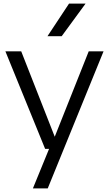

<svg xmlns="http://www.w3.org/2000/svg" viewBox="-20 -828 606 1068"><path d="M231 0 10 -542.5H98L284.5 -67.5L473.5 -542.5H556L245.5 220H163L253 0ZM244 -626.5 364 -808H456L323 -626.5Z"/></svg>

Font: Encode Sans SemiExpanded SemiExpanded
Style: Regular
Weight: 400
Width: 6
Designer: Multiple Designers
Foundry: Impallari Type
Version: Version 3.000; ttfautohint (v1.8.3) -l 8 -r 50 -G 200 -x 14 